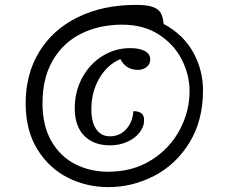

<svg xmlns="http://www.w3.org/2000/svg" viewBox="-20 -916 936 786"><path d="M85 -493Q85 -613 141 -704.5Q197 -796 299.5 -846Q402 -896 537 -896Q582 -896 605.5 -887.5Q629 -879 638 -863Q647 -847 650 -818Q730 -775 770.5 -702.5Q811 -630 811 -546Q811 -422 755.5 -332Q700 -242 611 -196Q522 -150 424 -150Q334 -150 257 -189Q180 -228 132.5 -305.5Q85 -383 85 -493ZM756 -543Q756 -609 724.5 -671.5Q693 -734 630.5 -774.5Q568 -815 480 -815Q387 -815 313 -778.5Q239 -742 196.5 -669.5Q154 -597 154 -494Q154 -401 190.5 -338Q227 -275 288 -244Q349 -213 423 -213Q523 -213 598.5 -260Q674 -307 715 -383Q756 -459 756 -543ZM286 -472Q286 -541 316.5 -597.5Q347 -654 399 -686.5Q451 -719 513 -719Q551 -719 573 -707Q595 -695 595 -673Q595 -654 580.5 -642Q566 -630 545 -630Q495 -630 473 -674Q420 -652 387 -596Q354 -540 354 -468Q354 -416 374 -387Q394 -358 430 -358Q470 -358 496.5 -387Q523 -416 526 -461Q570 -461 570 -425Q570 -397 551 -373Q532 -349 500 -335Q468 -321 431 -321Q363 -321 324.5 -360.5Q286 -400 286 -472Z"/></svg>

Font: Lemonada
Style: Regular
Weight: 400
Designer: Mohamed Gaber (Arabic) Eduardo Tunni (Latin)
Foundry: Kief Type Foundry
Version: Version 3.006